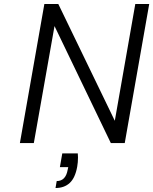

<svg xmlns="http://www.w3.org/2000/svg" viewBox="-20 -719 770 965"><path d="M607 0H537L254 -588L150 0H80L203 -699H273L557 -112L660 -699H730ZM371 52Q372 62 372 72Q372 97 368 119Q358 175 330.5 200.5Q303 226 259 226L265 191Q310 191 320 135L323 121H281L293 52Z"/></svg>

Font: Fz Poppins Light
Style: Italic
Weight: 300
Italic angle: -10°
Designer: Ninad Kale (Devanagari), Jonny Pinhorn (Latin)
Foundry: Indian Type Foundry
Version: Vit hóa bi Vntype.Com & FontZin.Com